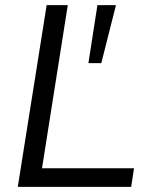

<svg xmlns="http://www.w3.org/2000/svg" viewBox="-20 -725 583 745"><path d="M49 0 161 -705H243L143 -72H500L489 0ZM323 -480 358 -705H430L373 -480Z"/></svg>

Font: Nunito Sans 12pt
Style: Italic
Weight: 400
Italic angle: -9°
Designer: Vernon Adams
Foundry: Vernon Adams
Version: Version 3.101;gftools[0.9.27]